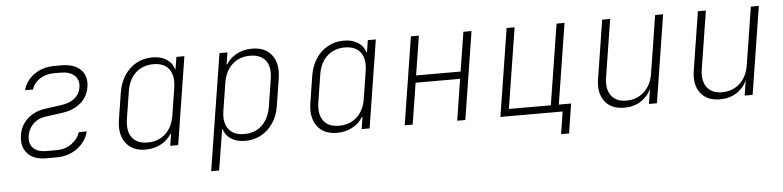

<svg xmlns="http://www.w3.org/2000/svg" viewBox="-45 -789 4890 1199"><g transform="rotate(-5 2400.0 -190.0)"><path d="M283 10H216Q140 10 101 -33Q62 -76 73 -147Q82 -208 126.5 -248.5Q171 -289 235 -298L341 -313Q448 -328 463 -412Q471 -459 441 -487Q411 -515 355 -515H313Q261 -515 222.5 -489.5Q184 -464 173 -425H123Q140 -486 193 -523Q246 -560 321 -560H363Q443 -560 483.5 -519.5Q524 -479 513 -411Q503 -350 458.5 -312Q414 -274 342 -264L233 -249Q189 -243 158.5 -213Q128 -183 121 -140Q113 -92 140 -63.5Q167 -35 222 -35H289Q341 -35 381 -63.5Q421 -92 435 -135H485Q468 -71 413 -30.5Q358 10 283 10Z M841 10Q759 10 718 -44.5Q677 -99 691 -189L718 -360Q728 -420 757.5 -465Q787 -510 832 -535Q877 -560 932 -560Q985 -560 1020.5 -537.5Q1056 -515 1068 -475H1071L1083 -550H1133L1046 0H996L1008 -75H1004Q980 -35 937 -12.5Q894 10 841 10ZM858 -33Q926 -33 970.5 -74.5Q1015 -116 1026 -189L1053 -360Q1064 -434 1033.5 -475.5Q1003 -517 935 -517Q868 -517 823.5 -475.5Q779 -434 768 -360L741 -189Q730 -116 760.5 -74.5Q791 -33 858 -33Z M1237 180 1353 -550H1403L1391 -475H1394Q1419 -515 1461.5 -537.5Q1504 -560 1558 -560Q1641 -560 1681.5 -505.5Q1722 -451 1708 -361L1681 -190Q1672 -130 1642 -85Q1612 -40 1567 -15Q1522 10 1467 10Q1414 10 1378.5 -12.5Q1343 -35 1331 -75H1328L1316 0L1287 180ZM1464 -33Q1531 -33 1575 -74.5Q1619 -116 1631 -190L1658 -361Q1670 -435 1639 -476Q1608 -517 1541 -517Q1474 -517 1429.5 -476Q1385 -435 1373 -361L1346 -190Q1334 -116 1365.5 -74.5Q1397 -33 1464 -33Z M2041 10Q1959 10 1918 -44.5Q1877 -99 1891 -189L1918 -360Q1928 -420 1957.5 -465Q1987 -510 2032 -535Q2077 -560 2132 -560Q2185 -560 2220.5 -537.5Q2256 -515 2268 -475H2271L2283 -550H2333L2246 0H2196L2208 -75H2204Q2180 -35 2137 -12.5Q2094 10 2041 10ZM2058 -33Q2126 -33 2170.5 -74.5Q2215 -116 2226 -189L2253 -360Q2264 -434 2233.5 -475.5Q2203 -517 2135 -517Q2068 -517 2023.5 -475.5Q1979 -434 1968 -360L1941 -189Q1930 -116 1960.5 -74.5Q1991 -33 2058 -33Z M2466 0 2553 -550H2603L2564 -304H2843L2882 -550H2933L2846 0H2795L2836 -259H2557L2516 0Z M3434 140 3456 0H3066L3153 -550H3203L3123 -45H3386L3466 -550H3516L3436 -45H3513L3484 140Z M3842 10Q3761 10 3720.5 -42.5Q3680 -95 3694 -183L3752 -550H3802L3745 -190Q3733 -116 3764 -74.5Q3795 -33 3859 -33Q3925 -33 3970.5 -75Q4016 -117 4027 -190L4084 -550H4134L4047 0H3997L4012 -94Q3990 -46 3945.5 -18Q3901 10 3842 10Z M4442 10Q4361 10 4320.5 -42.5Q4280 -95 4294 -183L4352 -550H4402L4345 -190Q4333 -116 4364 -74.5Q4395 -33 4459 -33Q4525 -33 4570.5 -75Q4616 -117 4627 -190L4684 -550H4734L4647 0H4597L4612 -94Q4590 -46 4545.5 -18Q4501 10 4442 10Z"/></g></svg>

Font: NKDuy Mono Thin
Style: Italic
Weight: 100
Italic angle: -9°
Monospace: yes
Designer: NKDuy
Foundry: NKDuy
Version: Version 2.251; ttfautohint (v1.8.4.7-5d5b)